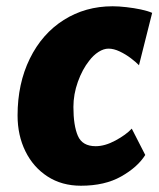

<svg xmlns="http://www.w3.org/2000/svg" viewBox="-20 -584 507 612"><path d="M238 8Q177 8 131.5 -21.5Q86 -51 61 -101.8Q36 -152.5 36 -216Q36 -317.5 75 -397Q114 -476.5 183 -520.2Q252 -564 339 -564Q358.5 -564 382.8 -561.2Q407 -558.5 429.2 -553.8Q451.5 -549 465 -543L423 -376Q413.5 -386 397 -398.5Q380.5 -411 361.5 -420Q342.5 -429 326 -429Q310.5 -429 294 -418.5Q277.5 -408 264 -390Q242.5 -363 228.2 -323.2Q214 -283.5 214 -243Q214 -184 228.2 -151Q242.5 -118 285 -118Q314.5 -118 348.2 -136.2Q382 -154.5 400 -174L443 -90Q418.5 -51 366.2 -21.5Q314 8 238 8Z"/></svg>

Font: Merriweather Sans ExtraBold
Style: Italic
Weight: 800
Italic angle: -7.5°
Designer: Eben Sorkin
Foundry: Eben Sorkin
Version: Version 2.001; ttfautohint (v1.8.3)